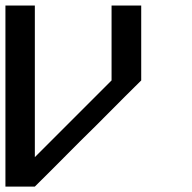

<svg xmlns="http://www.w3.org/2000/svg" viewBox="-20 -687 707 707"><path d="M275 -166.7Q142.5 -33.3 108.3 0H0V-666.7H108.3V-108.3L390.8 -390.8V-666.7H500V-390.8Q465 -356.7 333.3 -224.2Z"/></svg>

Font: 0xA000-Squareish-Mono
Style: Squareish-Mono-Bold
Weight: 700
Version: Version 0.1